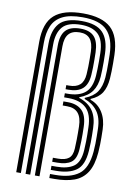

<svg xmlns="http://www.w3.org/2000/svg" viewBox="-90 -866 650 924"><g transform="rotate(10 235.0 -404.0)"><path d="M55.5 0V-637Q55.5 -728.8 100.4 -768.6Q145.2 -808.5 240.8 -808.5Q332.5 -808.5 376.5 -768.8Q420.5 -729 423 -637Q423.5 -616 423.6 -595.9Q423.8 -575.8 423.2 -557.2Q422.8 -538.8 421.5 -522.2Q418.2 -479 401.4 -452.1Q384.5 -425.2 347 -409.5V-405.5Q385.2 -392.2 406.8 -357.8Q428.2 -323.2 429.5 -274.8Q430 -252 430.2 -235.2Q430.5 -218.5 430 -201.8Q429.5 -185 428 -161.8Q423 -99.5 400.5 -64.1Q378 -28.8 338.4 -14.4Q298.8 0 242.2 0H217.2V-19.8H242.2Q316 -19.8 356.9 -50Q397.8 -80.2 405 -161.8Q406.8 -183.8 407.1 -201.6Q407.5 -219.5 407.2 -236.8Q407 -254 406.5 -273.8Q405.2 -328 382.2 -358.9Q359.2 -389.8 318.5 -404.5V-409.8Q358.8 -425.8 377 -452.4Q395.2 -479 398.8 -523.2Q400 -539.5 400.4 -557.5Q400.8 -575.5 400.6 -595.4Q400.5 -615.2 400 -636.2Q397.8 -715 361.2 -752.4Q324.8 -789.8 240.8 -789.8Q178.8 -789.8 143.2 -771.6Q107.8 -753.5 93 -719.2Q78.2 -685 78.2 -636.5V0ZM101 0H123.8V-635.8Q123.8 -692.2 149.8 -722.5Q175.8 -752.8 240.8 -752.8Q295.2 -752.8 324 -726Q352.8 -699.2 354.5 -634.5Q355 -615.5 355 -595.6Q355 -575.8 354.5 -557.1Q354 -538.5 353 -523.5Q349 -465.5 319.1 -440.1Q289.2 -414.8 233.8 -414.8H220V-394.8H241Q298.2 -394.8 328.6 -365.8Q359 -336.8 360.2 -272Q360.8 -254.2 361 -238.4Q361.2 -222.5 360.9 -204.5Q360.5 -186.5 359.2 -162Q355.5 -102 325.4 -80.9Q295.2 -59.8 242.2 -59.8H217.2V-39.8H242.2Q305.8 -39.8 341.5 -65.1Q377.2 -90.5 382 -161.5Q383.5 -185 383.9 -203Q384.2 -221 384 -237.6Q383.8 -254.2 383.2 -273Q382 -325.5 359.8 -357.6Q337.5 -389.8 291.8 -405V-408Q333.2 -423.5 353 -451.2Q372.8 -479 376 -522.8Q377 -538.8 377.5 -557.1Q378 -575.5 377.9 -595.4Q377.8 -615.2 377.2 -635.5Q375.2 -705 343.6 -738.1Q312 -771.2 240.8 -771.2Q162.5 -771.2 131.8 -736.4Q101 -701.5 101 -636.2ZM146.5 0V-635.2Q146.5 -686.2 169.1 -710.2Q191.8 -734.2 240.8 -734.2Q286 -734.2 308 -710.4Q330 -686.5 331.5 -634.2Q332 -616 332.1 -597.1Q332.2 -578.2 331.9 -559.6Q331.5 -541 330.2 -523Q327 -477 303.1 -455.8Q279.2 -434.5 233.8 -434.5H220V-454.5H233.8Q268.2 -454.5 286.5 -471Q304.8 -487.5 307.2 -523Q308.5 -541.8 308.9 -560.8Q309.2 -579.8 309.1 -598.2Q309 -616.8 308.5 -633.5Q307.2 -676 290.6 -695.9Q274 -715.8 240.8 -715.8Q204.2 -715.8 186.8 -696.1Q169.2 -676.5 169.2 -635V0ZM217.2 -79.5H242Q285.8 -79.5 309.5 -96.8Q333.2 -114 336.2 -161.8Q337.5 -184.5 337.9 -201.9Q338.2 -219.2 338.2 -235.5Q338.2 -251.8 337.5 -270.5Q336.2 -326.5 311.1 -350.8Q286 -375 241.5 -375H220V-355H242Q277.8 -355 295.8 -333.9Q313.8 -312.8 314.8 -269.8Q315.2 -252 315.2 -237.1Q315.2 -222.2 315 -204.8Q314.8 -187.2 313.5 -161Q311.8 -126.5 294.2 -112.9Q276.8 -99.2 242 -99.2H217.2Z"/></g></svg>

Font: Big Shoulders Inline Text Thin
Style: Bold
Weight: 700
Version: Version 2.002